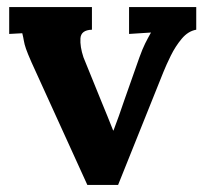

<svg xmlns="http://www.w3.org/2000/svg" viewBox="-20 -520 578 543"><path d="M227 3 69 -344Q58 -369 53.5 -382Q49 -395 47.5 -404.5Q46 -414 43 -426L6 -424V-500H240V-436Q209 -435 207.5 -411.5Q206 -388 216 -358L268 -230Q276 -211 284 -191Q292 -171 300 -151H301Q309 -172 316.5 -193Q324 -214 331 -235L374 -357Q383 -382 390.5 -397Q398 -412 407 -428L345 -424V-500H535V-436Q512 -432 494 -410.5Q476 -389 463 -362.5Q450 -336 442 -316L314 3Z"/></svg>

Font: Lora
Style: Bold
Weight: 700
Designer: Olga Karpushina, Alexei Vanyashin (Cyrillic)
Foundry: Cyreal
Version: Version 3.006; ttfautohint (v1.8.4.7-5d5b);gftools[0.9.30]